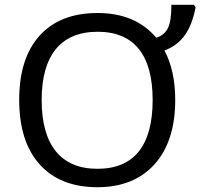

<svg xmlns="http://www.w3.org/2000/svg" viewBox="-20 -780 845 810"><path d="M719.2 -357.9C719.2 -440.4 704.1 -510.3 673.8 -566.9C741.7 -592.3 785.2 -645 805.2 -749L797.9 -759.8H703.1C703.1 -713.9 698.2 -680.7 688 -660.6C677.7 -640.6 661.1 -627.4 639.2 -621.1C580.1 -690.4 498 -725.1 392.1 -725.1C286.1 -725.1 204.6 -693.4 147.5 -629.9C89.8 -566.4 61 -476.1 61 -358.9C61 -241.2 89.8 -150.4 147.5 -86.4C204.6 -22.5 286.1 9.8 391.1 9.8C494.1 9.8 574.7 -22.9 632.8 -87.9C690.4 -152.8 719.2 -242.7 719.2 -357.9ZM155.8 -357.9C155.8 -545.4 235.4 -646 392.1 -646C545.9 -646 624 -547.9 624 -357.9C624 -166 545.4 -67.9 391.1 -67.9C236.3 -67.9 155.8 -168.5 155.8 -357.9Z"/></svg>

Font: Noto Reveo Sans
Style: Regular
Weight: 400
Designer: Monotype Design team
Foundry: Monotype Imaging Inc.
Version: Version 1.04